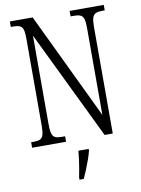

<svg xmlns="http://www.w3.org/2000/svg" viewBox="-100 -781 786 1069"><g transform="rotate(-10 293.0 -246.5)"><path d="M32 0V-31H46Q69 -31 82 -36.5Q95 -42 100.5 -59.5Q106 -77 106 -111V-605Q106 -640 100.5 -656Q95 -672 82 -677.5Q69 -683 48 -683H32V-714H161L449 -112V-605Q449 -639 443.5 -655.5Q438 -672 425 -677.5Q412 -683 391 -683H370V-714H563V-683H546Q525 -683 512 -677Q499 -671 493.5 -654.5Q488 -638 488 -603V0H442L145 -614V-111Q145 -77 150.5 -59.5Q156 -42 169 -36.5Q182 -31 203 -31H224V0ZM261 208Q266 184 270 160Q274 136 277.5 111Q281 86 283 61H341V71Q336 92 326.5 119Q317 146 306 173Q295 200 285 221H261Z"/></g></svg>

Font: Noto Serif Khmer ExtraCondensed Light
Style: Regular
Weight: 300
Width: 2
Designer: Danh Hong and the Monotype Design Team
Foundry: Monotype Imaging Inc.
Version: Version 2.004